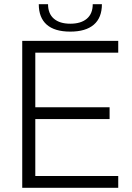

<svg xmlns="http://www.w3.org/2000/svg" viewBox="-20 -891 626 911"><path d="M85.5 -697H541V-641H147.5V-382H500V-326H147.5V-56H541V0H85.5ZM164 -871H208Q208 -826 235.8 -802.2Q263.5 -778.5 313.5 -778.5Q364 -778.5 392 -802.2Q420 -826 420 -871H463.5Q463.5 -807 425.2 -774Q387 -741 313.5 -741Q239 -741 201.5 -774.2Q164 -807.5 164 -871Z"/></svg>

Font: HK Grotesk Light
Style: Regular
Weight: 300
Designer: Alfredo Marco Pradil
Foundry: Hanken Design Co.
Version: Version 3.001